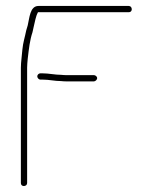

<svg xmlns="http://www.w3.org/2000/svg" viewBox="-20 -651 512 644"><path d="M115 -384H123C144 -384 164 -379 185 -379C192 -378 199 -378 207 -378H295C300 -378 306 -384 306 -389C306 -394 300 -399 295 -399H207C200 -399 192 -399 185 -400C165 -400 143 -405 123 -405H115C110 -405 105 -400 105 -395C105 -390 110 -384 115 -384ZM71 -37V-424C71 -433 72 -443 73 -454C77 -488 80 -516 89 -543L93 -561C97 -577 100 -597 107 -609V-610H412C418 -610 422 -614 422 -620C422 -626 418 -631 412 -631H109C80 -631 79 -590 73 -566L68 -549C64 -528 57 -508 55 -484C54 -468 50 -442 50 -424V-37C50 -31 54 -27 60 -27C66 -27 71 -31 71 -37Z"/></svg>

Font: Electronic
Style: Thn
Weight: 100
Version: Version 1.011